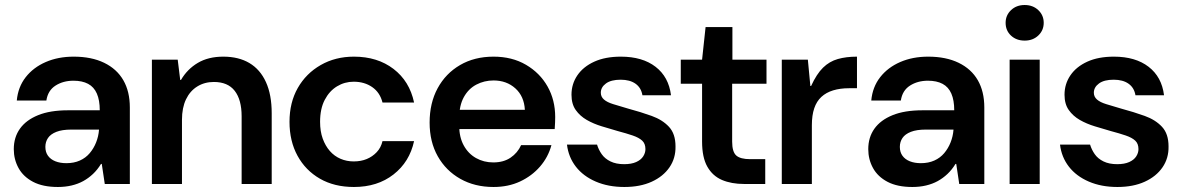

<svg xmlns="http://www.w3.org/2000/svg" viewBox="-20 -734 4709 766"><path d="M211 12Q151 12 112 -8.5Q73 -29 54 -63.5Q35 -98 35 -139Q35 -186 59.5 -220.5Q84 -255 132 -274.5Q180 -294 251 -294H378Q378 -334 366.5 -360.5Q355 -387 331.5 -399.5Q308 -412 273 -412Q232 -412 201.5 -392.5Q171 -373 165 -333H47Q52 -387 82.5 -426Q113 -465 162.5 -486.5Q212 -508 274 -508Q345 -508 395.5 -483.5Q446 -459 472 -414Q498 -369 498 -305V0H398L386 -80H383Q369 -57 351 -40Q333 -23 312 -11.5Q291 0 265.5 6Q240 12 211 12ZM245 -83Q275 -83 298.5 -93.5Q322 -104 338 -123Q354 -142 363.5 -166Q373 -190 375 -216V-217H264Q228 -217 205 -208Q182 -199 171.5 -183.5Q161 -168 161 -148Q161 -127 171.5 -112.5Q182 -98 201 -90.5Q220 -83 245 -83Z M586 0V-496H689L699 -415H702Q727 -458 769 -483Q811 -508 871 -508Q932 -508 975 -482.5Q1018 -457 1041 -406.5Q1064 -356 1064 -282V0H944V-270Q944 -336 916.5 -371.5Q889 -407 833 -407Q796 -407 767 -389Q738 -371 722 -337.5Q706 -304 706 -256V0Z M1392 12Q1314 12 1256.5 -21Q1199 -54 1167 -112.5Q1135 -171 1135 -248Q1135 -325 1168 -383Q1201 -441 1259.5 -474.5Q1318 -508 1392 -508Q1486 -508 1550 -459Q1614 -410 1632 -325H1506Q1496 -365 1465 -386.5Q1434 -408 1391 -408Q1355 -408 1324.5 -389.5Q1294 -371 1275.5 -335.5Q1257 -300 1257 -248Q1257 -210 1267.5 -181Q1278 -152 1296 -131.5Q1314 -111 1338.5 -100.5Q1363 -90 1391 -90Q1420 -90 1443 -99.5Q1466 -109 1483 -127Q1500 -145 1506 -171H1632Q1614 -88 1550 -38Q1486 12 1392 12Z M1949 12Q1874 12 1816.5 -20.5Q1759 -53 1726.5 -110.5Q1694 -168 1694 -245Q1694 -323 1726 -382Q1758 -441 1815.5 -474.5Q1873 -508 1949 -508Q2023 -508 2078.5 -475.5Q2134 -443 2164.5 -389Q2195 -335 2195 -267Q2195 -257 2194.5 -245Q2194 -233 2193 -219H1781V-296H2074Q2071 -350 2036 -381.5Q2001 -413 1949 -413Q1912 -413 1880.5 -396.5Q1849 -380 1830.5 -346.5Q1812 -313 1812 -262V-233Q1812 -187 1830 -154Q1848 -121 1879 -103.5Q1910 -86 1948 -86Q1989 -86 2017 -105Q2045 -124 2059 -155H2180Q2167 -107 2134.5 -69.5Q2102 -32 2055 -10Q2008 12 1949 12Z M2471 12Q2407 12 2357 -9.5Q2307 -31 2277.5 -69Q2248 -107 2242 -157H2362Q2368 -137 2380.5 -119Q2393 -101 2415.5 -90Q2438 -79 2470 -79Q2499 -79 2518 -87.5Q2537 -96 2546 -110Q2555 -124 2555 -139Q2555 -161 2542 -173Q2529 -185 2504 -193.5Q2479 -202 2445 -211Q2414 -220 2381 -230Q2348 -240 2321 -255.5Q2294 -271 2277 -295Q2260 -319 2260 -356Q2260 -399 2283.5 -433.5Q2307 -468 2351 -488Q2395 -508 2457 -508Q2543 -508 2595.5 -467.5Q2648 -427 2657 -354H2543Q2538 -384 2515.5 -400Q2493 -416 2456 -416Q2418 -416 2397.5 -401Q2377 -386 2377 -364Q2377 -348 2389.5 -337Q2402 -326 2426.5 -318.5Q2451 -311 2485 -301Q2537 -287 2580 -271.5Q2623 -256 2649 -228Q2675 -200 2675 -150Q2676 -103 2651 -66.5Q2626 -30 2580 -9Q2534 12 2471 12Z M2949 0Q2898 0 2860.5 -16Q2823 -32 2802 -69Q2781 -106 2781 -169V-400H2696V-496H2781L2795 -626H2902V-496H3038V-400H2901V-169Q2901 -128 2917.5 -113.5Q2934 -99 2973 -99H3033V0Z M3099 0V-496H3203L3213 -391H3216Q3238 -439 3263.5 -464Q3289 -489 3322.5 -498.5Q3356 -508 3399 -508V-382H3367Q3332 -382 3304 -373.5Q3276 -365 3257 -347.5Q3238 -330 3228.5 -302Q3219 -274 3219 -234V0Z M3620 12Q3560 12 3521 -8.5Q3482 -29 3463 -63.5Q3444 -98 3444 -139Q3444 -186 3468.5 -220.5Q3493 -255 3541 -274.5Q3589 -294 3660 -294H3787Q3787 -334 3775.5 -360.5Q3764 -387 3740.5 -399.5Q3717 -412 3682 -412Q3641 -412 3610.5 -392.5Q3580 -373 3574 -333H3456Q3461 -387 3491.5 -426Q3522 -465 3571.5 -486.5Q3621 -508 3683 -508Q3754 -508 3804.5 -483.5Q3855 -459 3881 -414Q3907 -369 3907 -305V0H3807L3795 -80H3792Q3778 -57 3760 -40Q3742 -23 3721 -11.5Q3700 0 3674.5 6Q3649 12 3620 12ZM3654 -83Q3684 -83 3707.5 -93.5Q3731 -104 3747 -123Q3763 -142 3772.5 -166Q3782 -190 3784 -216V-217H3673Q3637 -217 3614 -208Q3591 -199 3580.5 -183.5Q3570 -168 3570 -148Q3570 -127 3580.5 -112.5Q3591 -98 3610 -90.5Q3629 -83 3654 -83Z M4008 0V-496H4128V0ZM4068 -572Q4035 -572 4013.5 -592Q3992 -612 3992 -643Q3992 -673 4013.5 -693.5Q4035 -714 4068 -714Q4101 -714 4122.5 -693.5Q4144 -673 4144 -643Q4144 -613 4122.5 -592.5Q4101 -572 4068 -572Z M4438 12Q4374 12 4324 -9.5Q4274 -31 4244.5 -69Q4215 -107 4209 -157H4329Q4335 -137 4347.5 -119Q4360 -101 4382.5 -90Q4405 -79 4437 -79Q4466 -79 4485 -87.5Q4504 -96 4513 -110Q4522 -124 4522 -139Q4522 -161 4509 -173Q4496 -185 4471 -193.5Q4446 -202 4412 -211Q4381 -220 4348 -230Q4315 -240 4288 -255.5Q4261 -271 4244 -295Q4227 -319 4227 -356Q4227 -399 4250.5 -433.5Q4274 -468 4318 -488Q4362 -508 4424 -508Q4510 -508 4562.5 -467.5Q4615 -427 4624 -354H4510Q4505 -384 4482.5 -400Q4460 -416 4423 -416Q4385 -416 4364.5 -401Q4344 -386 4344 -364Q4344 -348 4356.5 -337Q4369 -326 4393.5 -318.5Q4418 -311 4452 -301Q4504 -287 4547 -271.5Q4590 -256 4616 -228Q4642 -200 4642 -150Q4643 -103 4618 -66.5Q4593 -30 4547 -9Q4501 12 4438 12Z"/></svg>

Font: DM Sans 9pt 36pt SemiBold
Style: Regular
Weight: 600
Version: Version 4.004;gftools[0.9.30]